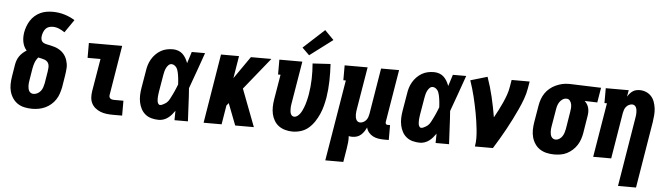

<svg xmlns="http://www.w3.org/2000/svg" viewBox="-55 -1023 5111 1465"><g transform="rotate(5 2500.0 -290.0)"><path d="M207 8Q178 8 149 2Q120 -4 97 -19Q74 -34 58 -57.5Q42 -81 34.5 -108Q27 -135 27.5 -165Q28 -195 33 -225L48 -317Q51 -334 57 -350.5Q63 -367 73.5 -382Q84 -397 97.5 -409Q111 -421 127 -431Q115 -444 107.5 -460Q100 -476 96.5 -493.5Q93 -511 93 -529.5Q93 -548 96 -567Q100 -590 108.5 -613.5Q117 -637 130.5 -658.5Q144 -680 163.5 -697Q183 -714 205.5 -724.5Q228 -735 252 -739Q276 -743 300 -743Q347 -743 390 -730Q433 -717 470 -694L402 -595Q382 -609 359 -619Q336 -629 309 -629Q295 -629 280 -624Q265 -619 255 -607Q245 -595 239.5 -580.5Q234 -566 232 -552Q229 -537 233.5 -522.5Q238 -508 250 -501Q262 -494 276.5 -491.5Q291 -489 305.5 -485.5Q320 -482 334 -478Q348 -474 361 -467.5Q374 -461 385 -453Q396 -445 405.5 -434.5Q415 -424 422 -411.5Q429 -399 433.5 -385.5Q438 -372 440.5 -357.5Q443 -343 442.5 -328Q442 -313 440 -298Q438 -283 436 -268L421 -175Q416 -151 408 -126.5Q400 -102 385.5 -80Q371 -58 350.5 -40.5Q330 -23 306 -12Q282 -1 257 3.5Q232 8 207 8ZM207 -106Q223 -106 238 -114Q253 -122 263 -135Q273 -148 278 -163.5Q283 -179 286 -194L301 -286Q303 -300 304 -313.5Q305 -327 302 -339Q299 -351 290.5 -360Q282 -369 270 -373.5Q258 -378 245.5 -380.5Q233 -383 220 -386Q212 -377 205.5 -366Q199 -355 195 -344Q191 -333 188 -321.5Q185 -310 183 -298L168 -206Q166 -195 165 -184.5Q164 -174 164.5 -163.5Q165 -153 167 -143Q169 -133 174 -124.5Q179 -116 188 -111Q197 -106 207 -106Z M824 0Q800 0 775.5 -3Q751 -6 729.5 -14.5Q708 -23 690 -37.5Q672 -52 661.5 -72.5Q651 -93 649.5 -117.5Q648 -142 652 -166L694 -416H595V-530H850L787 -147Q786 -140 788 -133Q790 -126 796 -121.5Q802 -117 809 -115.5Q816 -114 824 -114H896V0Z M1177 8Q1149 8 1122 1Q1095 -6 1074.5 -22.5Q1054 -39 1041.5 -62.5Q1029 -86 1023.5 -113Q1018 -140 1019 -168Q1020 -196 1025 -225L1047 -355Q1050 -378 1057 -401Q1064 -424 1076.5 -445.5Q1089 -467 1106.5 -485Q1124 -503 1145.5 -515.5Q1167 -528 1190.5 -533Q1214 -538 1238 -538Q1259 -538 1279 -531Q1299 -524 1313.5 -510Q1328 -496 1338 -478.5Q1348 -461 1355 -442Q1362 -464 1369 -486Q1376 -508 1383 -530H1485Q1460 -461 1436 -391.5Q1412 -322 1386 -253Q1391 -190 1393.5 -126.5Q1396 -63 1400 0H1297Q1297 -18 1297.5 -36Q1298 -54 1298 -72Q1287 -56 1274.5 -41.5Q1262 -27 1246.5 -15.5Q1231 -4 1213 2Q1195 8 1177 8ZM1177 -106Q1186 -106 1194 -110Q1202 -114 1210.5 -118.5Q1219 -123 1226 -129Q1233 -135 1238.5 -142.5Q1244 -150 1248.5 -158.5Q1253 -167 1257 -175Q1261 -183 1265 -191Q1269 -199 1273 -207.5Q1277 -216 1280.5 -224Q1284 -232 1287.5 -240.5Q1291 -249 1294.5 -257.5Q1298 -266 1301 -274Q1300 -286 1299.5 -297Q1299 -308 1297.5 -319Q1296 -330 1294.5 -341.5Q1293 -353 1290.5 -363.5Q1288 -374 1284.5 -384.5Q1281 -395 1274.5 -403.5Q1268 -412 1258.5 -418Q1249 -424 1238 -424Q1224 -424 1213.5 -413Q1203 -402 1197 -389Q1191 -376 1187.5 -362.5Q1184 -349 1182 -336L1160 -206Q1159 -197 1157.5 -187.5Q1156 -178 1155.5 -168.5Q1155 -159 1155 -149.5Q1155 -140 1156.5 -131.5Q1158 -123 1163 -114.5Q1168 -106 1177 -106Z M1520 0 1607 -530H1745L1717 -359L1836 -530H1993L1796 -286L1905 0H1762L1698 -166L1682 -146L1658 0Z M2201 8Q2173 8 2145.5 0.5Q2118 -7 2096.5 -22.5Q2075 -38 2061 -61.5Q2047 -85 2041 -111.5Q2035 -138 2035.5 -167Q2036 -196 2041 -225L2073 -416H2054V-530H2230L2176 -206Q2174 -196 2173 -186Q2172 -176 2172 -166Q2172 -156 2173 -146Q2174 -136 2177 -127.5Q2180 -119 2187 -112.5Q2194 -106 2205 -106Q2218 -106 2229.5 -115Q2241 -124 2249 -135Q2257 -146 2263 -158.5Q2269 -171 2274 -183.5Q2279 -196 2283 -209Q2287 -222 2290 -234.5Q2293 -247 2296 -260Q2299 -273 2301 -286Q2311 -346 2312.5 -405Q2314 -464 2309 -523L2446 -531Q2450 -466 2448.5 -401.5Q2447 -337 2437 -272Q2431 -239 2423 -208Q2415 -177 2401.5 -146Q2388 -115 2369 -86Q2350 -57 2324 -34.5Q2298 -12 2265.5 -2Q2233 8 2201 8ZM2277 -583 2222 -637 2383 -785 2452 -715Z M2470 205 2573 -416H2554V-530H2730L2676 -206Q2674 -196 2673 -185.5Q2672 -175 2672 -164.5Q2672 -154 2673.5 -144.5Q2675 -135 2679 -126Q2683 -117 2691 -111.5Q2699 -106 2709 -106Q2722 -106 2734.5 -112.5Q2747 -119 2755.5 -129.5Q2764 -140 2768.5 -153Q2773 -166 2775 -178L2833 -530H2971L2904 -126Q2904 -122 2904.5 -118Q2905 -114 2907.5 -111Q2910 -108 2913.5 -107Q2917 -106 2921 -106H2939V8H2903Q2880 8 2858 4.5Q2836 1 2817 -9Q2798 -19 2784.5 -35.5Q2771 -52 2766 -73Q2759 -57 2749 -42Q2739 -27 2725.5 -15Q2712 -3 2695 2.5Q2678 8 2661 8Q2654 8 2646.5 7.5Q2639 7 2632 5Q2634 29 2631.5 53.5Q2629 78 2625 102L2608 205Z M3177 8Q3149 8 3122 1Q3095 -6 3074.5 -22.5Q3054 -39 3041.5 -62.5Q3029 -86 3023.5 -113Q3018 -140 3019 -168Q3020 -196 3025 -225L3047 -355Q3050 -378 3057 -401Q3064 -424 3076.5 -445.5Q3089 -467 3106.5 -485Q3124 -503 3145.5 -515.5Q3167 -528 3190.5 -533Q3214 -538 3238 -538Q3259 -538 3279 -531Q3299 -524 3313.5 -510Q3328 -496 3338 -478.5Q3348 -461 3355 -442Q3362 -464 3369 -486Q3376 -508 3383 -530H3485Q3460 -461 3436 -391.5Q3412 -322 3386 -253Q3391 -190 3393.5 -126.5Q3396 -63 3400 0H3297Q3297 -18 3297.5 -36Q3298 -54 3298 -72Q3287 -56 3274.5 -41.5Q3262 -27 3246.5 -15.5Q3231 -4 3213 2Q3195 8 3177 8ZM3177 -106Q3186 -106 3194 -110Q3202 -114 3210.5 -118.5Q3219 -123 3226 -129Q3233 -135 3238.5 -142.5Q3244 -150 3248.5 -158.5Q3253 -167 3257 -175Q3261 -183 3265 -191Q3269 -199 3273 -207.5Q3277 -216 3280.5 -224Q3284 -232 3287.5 -240.5Q3291 -249 3294.5 -257.5Q3298 -266 3301 -274Q3300 -286 3299.5 -297Q3299 -308 3297.5 -319Q3296 -330 3294.5 -341.5Q3293 -353 3290.5 -363.5Q3288 -374 3284.5 -384.5Q3281 -395 3274.5 -403.5Q3268 -412 3258.5 -418Q3249 -424 3238 -424Q3224 -424 3213.5 -413Q3203 -402 3197 -389Q3191 -376 3187.5 -362.5Q3184 -349 3182 -336L3160 -206Q3159 -197 3157.5 -187.5Q3156 -178 3155.5 -168.5Q3155 -159 3155 -149.5Q3155 -140 3156.5 -131.5Q3158 -123 3163 -114.5Q3168 -106 3177 -106Z M3598 0Q3604 -33 3603.5 -65.5Q3603 -98 3599.5 -130Q3596 -162 3591.5 -193.5Q3587 -225 3581 -256.5Q3575 -288 3568.5 -318.5Q3562 -349 3554.5 -379.5Q3547 -410 3538 -440.5Q3529 -471 3519 -500L3648 -538Q3674 -465 3692 -388.5Q3710 -312 3723 -234Q3739 -263 3754.5 -293Q3770 -323 3783.5 -353Q3797 -383 3808 -414Q3819 -445 3824 -477L3833 -530H3971L3962 -477Q3955 -435 3940 -394Q3925 -353 3906.5 -313Q3888 -273 3868 -233Q3848 -193 3826.5 -154Q3805 -115 3782.5 -76.5Q3760 -38 3736 0Z M4205 8Q4176 8 4147.5 1.5Q4119 -5 4096 -20Q4073 -35 4057.5 -58Q4042 -81 4034.5 -108.5Q4027 -136 4027.5 -165.5Q4028 -195 4033 -225L4055 -355Q4059 -379 4067.5 -403Q4076 -427 4090.5 -448.5Q4105 -470 4125.5 -487Q4146 -504 4169.5 -515Q4193 -526 4217.5 -532Q4242 -538 4267 -538Q4271 -538 4275 -538Q4279 -538 4283 -538L4518 -530L4499 -416L4402 -419Q4413 -409 4421 -396.5Q4429 -384 4433 -369Q4437 -354 4437 -337.5Q4437 -321 4434 -305L4413 -175Q4409 -151 4401 -127Q4393 -103 4379 -81Q4365 -59 4345 -41Q4325 -23 4302 -11.5Q4279 0 4254 4Q4229 8 4205 8ZM4207 -106Q4222 -106 4235.5 -115Q4249 -124 4257.5 -137Q4266 -150 4270.5 -164.5Q4275 -179 4278 -194L4299 -324Q4302 -339 4303 -354.5Q4304 -370 4301.5 -384Q4299 -398 4290 -410.5Q4281 -423 4267 -424H4264Q4263 -424 4262 -424Q4261 -424 4260 -424Q4245 -424 4231.5 -414.5Q4218 -405 4209.5 -392Q4201 -379 4196.5 -364.5Q4192 -350 4190 -336L4168 -206Q4166 -195 4165 -184.5Q4164 -174 4164.5 -163.5Q4165 -153 4167 -143Q4169 -133 4174 -124.5Q4179 -116 4188 -111Q4197 -106 4207 -106Z M4712 205 4799 -324Q4801 -334 4802 -344.5Q4803 -355 4803 -365.5Q4803 -376 4801.5 -385.5Q4800 -395 4796 -404Q4792 -413 4784 -418.5Q4776 -424 4766 -424Q4753 -424 4740.5 -417.5Q4728 -411 4719.5 -400.5Q4711 -390 4706.5 -377Q4702 -364 4700 -352L4642 0H4504L4573 -416H4554V-530H4730L4721 -480Q4729 -493 4738.5 -504Q4748 -515 4760.5 -523.5Q4773 -532 4787 -535Q4801 -538 4814 -538Q4840 -538 4863.5 -528Q4887 -518 4903 -500Q4919 -482 4927.5 -458Q4936 -434 4939 -409Q4942 -384 4940 -358Q4938 -332 4934 -305L4850 205Z"/></g></svg>

Font: Iosevka Slab Heavy Oblique
Style: Regular
Weight: 900
Italic angle: -9°
Monospace: yes
Designer: Belleve Invis
Foundry: Belleve Invis
Version: Version 11.1.1; ttfautohint (v1.8.3)